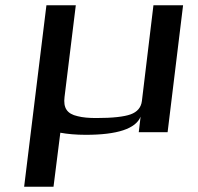

<svg xmlns="http://www.w3.org/2000/svg" viewBox="-20 -504 756 732"><path d="M619 0 678 -484H565L521 -119C518 -94 503 -77 478 -68C453 -59 410 -54 347 -54C319 -54 295 -56 276 -61C235 -70 221 -93 226 -134L269 -484H157L72 208H184L210 2C237 7 270 10 307 10C427 10 497 -13 516 -59L509 0Z"/></svg>

Font: Gamestation Extended
Style: Italic
Weight: 400
Width: 7
Designer: Jonas Hecksher
Foundry: Jonas Hecksher, Playtypeª, e-types AS
Version: Version 1.003